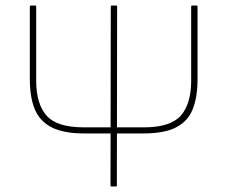

<svg xmlns="http://www.w3.org/2000/svg" viewBox="-20 -675 824 695"><path d="M284 -192Q210 -192 167 -214Q124 -236 106 -279.5Q88 -323 88 -388V-651Q88 -655 92 -655H108Q111 -655 111 -651V-383Q111 -299 148.5 -256.5Q186 -214 284 -214H500Q597 -214 634.5 -256.5Q672 -299 672 -383V-651Q672 -655 676 -655H692Q695 -655 695 -651V-388Q695 -323 677.5 -279.5Q660 -236 617.5 -214Q575 -192 500 -192ZM384 0Q380 0 380 -4L381 -651Q381 -655 385 -655H400Q404 -655 404 -651L403 -4Q403 0 399 0Z"/></svg>

Font: Sofia Sans Thin
Style: Regular
Weight: 250
Designer: Botio Nikoltchev, Ani Petrova
Foundry: lettersoup
Version: Version 4.101